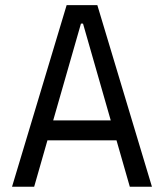

<svg xmlns="http://www.w3.org/2000/svg" viewBox="-20 -713 626 733"><path d="M25.9 0 234.4 -693.4H351.6L560.1 0H475.6L424.8 -177.2H161.1L110.4 0ZM183.1 -253.4H402.8L296.9 -623H289.1Z"/></svg>

Font: Cascadia Mono SemiLight
Style: Regular
Weight: 350
Monospace: yes
Designer: Aaron Bell
Foundry: Saja Typeworks
Version: Version 2404.023; ttfautohint (v1.8.4)